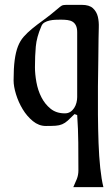

<svg xmlns="http://www.w3.org/2000/svg" viewBox="-20 -519 456 791"><path d="M317 -499Q348 -499 363 -485Q378 -471 383 -450.5Q388 -430 387 -405.5Q386 -381 386 -360Q386 -323 385 -272Q384 -221 383.5 -163.5Q383 -106 383.5 -46Q384 14 386 70Q388 126 393 173Q398 220 406 252H282Q290 235 296.5 218.5Q303 202 303 183Q303 126 302.5 69Q302 12 298 -45L287 -49Q270 -32 259 -22Q248 -12 236 -7Q224 -2 209 -1Q194 0 169 0Q140 0 115.5 -20Q91 -40 73.5 -69Q56 -98 46 -130.5Q36 -163 36 -188Q36 -238 40.5 -271.5Q45 -305 54 -328Q63 -351 77.5 -367.5Q92 -384 112 -400.5Q132 -417 158.5 -436Q185 -455 219 -484Q228 -492 234 -495.5Q240 -499 253 -499ZM124 -242Q124 -214 130 -180.5Q136 -147 150.5 -118.5Q165 -90 188.5 -71Q212 -52 247 -52Q260 -52 269.5 -58Q279 -64 285.5 -74Q292 -84 295 -96Q298 -108 298 -119V-386Q298 -403 293 -413.5Q288 -424 279 -429.5Q270 -435 257.5 -436.5Q245 -438 230 -438Q220 -438 208 -437.5Q196 -437 184.5 -434.5Q173 -432 163.5 -426.5Q154 -421 150 -410Q131 -366 127.5 -327.5Q124 -289 124 -242Z"/></svg>

Font: Augsburger Schrift CAT
Style: Regular
Weight: 400
Designer: Peter Wiegel nach Roos&Junge Offenbach
Foundry: CAT-Fonts, Peter Wiegel
Version: Version 1.000